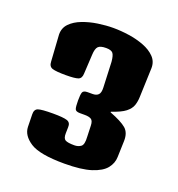

<svg xmlns="http://www.w3.org/2000/svg" viewBox="-99 -913 621 668"><g transform="rotate(20 212.0 -579.0)"><path d="M210 -328.1Q118.7 -328.1 83.7 -350.8Q48.8 -373.5 47.9 -404.8L46.9 -451.2Q46.4 -469.2 59.1 -473.9Q71.8 -478.5 114.7 -478.5Q151.9 -478.5 166.3 -473.9Q180.7 -469.2 179.7 -451.7L179.2 -429.2Q178.7 -410.2 187.7 -405Q196.8 -399.9 221.2 -399.9Q235.4 -399.9 245.4 -407.2Q255.4 -414.6 253.4 -442.9L252 -483.9Q251.5 -501.5 243.4 -506.6Q235.4 -511.7 219.7 -511.7H201.2Q186 -511.7 183.1 -519.8Q180.2 -527.8 180.2 -551.3Q180.2 -572.3 183.1 -580.8Q186 -589.4 201.7 -589.4H220.2Q233.9 -589.4 241.2 -596.7Q248.5 -604 247.6 -623.5L243.7 -716.8Q241.7 -739.7 235.4 -747.8Q229 -755.9 210 -755.9Q188.5 -755.9 180.7 -747.8Q172.9 -739.7 171.9 -716.8L168 -646Q167.5 -627.9 155.3 -623.5Q143.1 -619.1 109.9 -619.1Q73.7 -619.1 60.1 -623.5Q46.4 -627.9 45.9 -646L39.6 -743.7Q39.1 -768.1 55.2 -784.7Q71.3 -801.3 97.4 -811.3Q123.5 -821.3 153.3 -825.7Q183.1 -830.1 210 -830.1Q237.8 -830.1 267.8 -825.7Q297.9 -821.3 324 -811.3Q350.1 -801.3 366.2 -784.7Q382.3 -768.1 381.8 -743.7L377.9 -635.3Q377.4 -619.1 372.6 -604.5Q367.7 -589.8 351.6 -577.1Q335.4 -564.5 300.8 -553.2V-550.8Q344.2 -534.2 362.1 -519Q379.9 -503.9 378.9 -472.7L377 -413.1Q376.5 -390.1 361.1 -370.8Q345.7 -351.6 309.3 -339.8Q272.9 -328.1 210 -328.1Z"/></g></svg>

Font: Denk One
Style: Regular
Weight: 400
Designer: Irina Smirnova, Eben Sorkin
Foundry: Sorkin Type Co.f
Version: Version 1.004; ttfautohint (v1.8.4.7-5d5b);gftools[0.9.23]